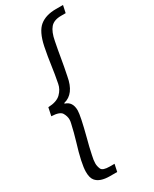

<svg xmlns="http://www.w3.org/2000/svg" viewBox="-242 -846 858 1071"><g transform="rotate(-30 187.0 -310.0)"><path d="M170 169H124Q59 169 34 138Q19 120 19 82Q19 29 56 -91Q71 -141 83 -195Q86 -207 86 -218Q86 -239 73.5 -260.5Q61 -282 7 -284L18 -336Q73 -338 99 -363.5Q125 -389 131 -422Q142 -478 149 -530Q156 -582 168 -642Q186 -727 224.5 -758Q263 -789 328 -789H374L364 -742H334Q288 -742 266 -716.5Q244 -691 234 -637Q224 -587 216 -538.5Q208 -490 196 -432Q178 -329 107 -312L106 -308Q151 -295 151 -239Q151 -206 118 -79Q105 -32 95 17Q88 46 88 67Q88 85 96 103.5Q104 122 150 122H180Z"/></g></svg>

Font: l_WÎeÑOS 300W
Style: Regular
Weight: 300
Designer: R?O
Version: Version 2.00 June 21, 2023